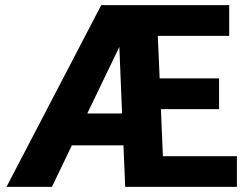

<svg xmlns="http://www.w3.org/2000/svg" viewBox="-20 -731 979 751"><path d="M906.7 -120.1V0H469.7L462.9 -162.6H261.2L183.1 0H5.4L376 -710.9H876.5V-590.8H597.2L604.5 -424.3H836.9V-304.2H609.4L617.2 -120.1ZM321.3 -287.1H457.5L446.8 -547.4Z"/></svg>

Font: Vazirmatn RD FD ExtraBold
Style: Regular
Weight: 800
Designer: Saber Rastikerdar
Foundry: Saber Rastikerdar
Version: Version 33.003